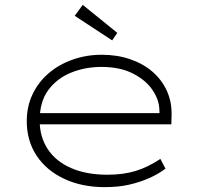

<svg xmlns="http://www.w3.org/2000/svg" viewBox="-20 -759 828 789"><path d="M410 10Q316 10 243 -24.5Q170 -59 130 -120Q90 -181 90 -261Q90 -322 114 -372Q138 -422 180 -458Q222 -494 278.5 -514Q335 -534 398 -534Q462 -534 515.5 -515.5Q569 -497 607.5 -463.5Q646 -430 666.5 -384Q687 -338 685 -282L684 -248H132V-294H657L636 -283L635 -307Q634 -349 606.5 -389.5Q579 -430 526 -457Q473 -484 397 -484Q330 -484 272 -460.5Q214 -437 178.5 -389Q143 -341 143 -264Q143 -197 176 -146.5Q209 -96 272 -68.5Q335 -41 421 -41Q487 -41 537.5 -56.5Q588 -72 639 -106L660 -66Q631 -44 594 -27.5Q557 -11 512.5 -0.5Q468 10 410 10ZM441 -593 287 -694 320 -739 462 -624Z"/></svg>

Font: Lexend Peta ExtraLight
Style: Regular
Weight: 250
Version: Version 1.007